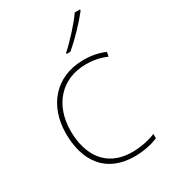

<svg xmlns="http://www.w3.org/2000/svg" viewBox="-190 -859 851 963"><g transform="rotate(-30 236.0 -378.0)"><path d="M431 -759V-766H401C372 -723 307 -652 262 -612V-606H283C336 -650 396 -714 431 -759ZM302 10C357 10 405 -2 438 -16V-41C399 -25 350 -15 302 -15C150 -15 86 -125 86 -261C86 -409 175 -513 319 -513C357 -513 397 -507 437 -489L442 -514C405 -530 367 -538 319 -538C157 -538 59 -422 59 -261C59 -106 133 10 302 10Z"/></g></svg>

Font: Noto Sans Devanagari UI Thin
Style: Regular
Weight: 100
Designer: Jelle Bosma - Monotype Design Team
Foundry: Monotype Imaging Inc.
Version: Version 2.004